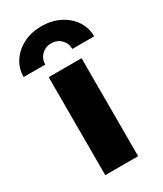

<svg xmlns="http://www.w3.org/2000/svg" viewBox="-239 -804 742 875"><g transform="rotate(-30 132.5 -366.5)"><path d="M45.9 0V-515.6H218.8V0ZM-52.7 -573.2Q-52.7 -618.7 -28.3 -655Q-3.9 -691.4 38.1 -712.4Q80.1 -733.4 132.8 -733.4Q185.5 -733.4 227.5 -712.4Q269.5 -691.4 293.9 -655Q318.4 -618.7 318.4 -573.2H203.6Q203.6 -603 183.3 -623.3Q163.1 -643.6 132.8 -643.6Q102.1 -643.6 81.5 -623.3Q61 -603 61 -573.2Z"/></g></svg>

Font: Inter Display Extra Bold
Style: Regular
Weight: 800
Designer: Rasmus Andersson
Foundry: rsms
Version: Version 4.000;git-4fc901f